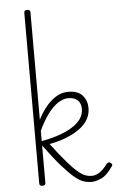

<svg xmlns="http://www.w3.org/2000/svg" viewBox="-66 -1059 684 1121"><g transform="rotate(-5 276.5 -498.5)"><path d="M426 18Q402 18 378.5 10.5Q355 3 325.5 -21.5Q296 -46 254.5 -93Q213 -140 155 -219V0Q155 8 150.5 11.5Q146 15 136 15Q127 15 123 11.5Q119 8 119 0V-1000Q119 -1008 123 -1011.5Q127 -1015 136 -1015Q143 -1015 147 -1013.5Q151 -1012 153 -1009Q155 -1006 155 -1000V-370Q189 -438 235.5 -478Q282 -518 334 -518Q391 -518 417.5 -487.5Q444 -457 444 -414Q444 -379 428.5 -350.5Q413 -322 386.5 -301Q360 -280 327 -264Q294 -248 261.5 -238.5Q229 -229 199 -224Q253 -153 289 -111.5Q325 -70 349.5 -50Q374 -30 392.5 -23.5Q411 -17 428 -17Q449 -17 471.5 -30Q494 -43 522 -80Q527 -86 533 -86.5Q539 -87 545 -83Q550 -79 552.5 -73.5Q555 -68 550 -63Q514 -10 480 4Q446 18 426 18ZM155 -245Q207 -254 252 -269Q297 -284 331.5 -304.5Q366 -325 385.5 -352Q405 -379 405 -412Q405 -446 385 -463.5Q365 -481 331 -481Q302 -481 271.5 -461.5Q241 -442 211.5 -402.5Q182 -363 155 -305Z"/></g></svg>

Font: Playwrite NG Modern Thin
Style: Regular
Weight: 250
Designer: Veronika Burian, José Scaglione
Foundry: TypeTogether
Version: Version 1.002